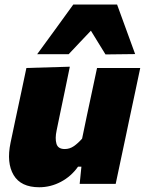

<svg xmlns="http://www.w3.org/2000/svg" viewBox="-20 -794 626 829"><path d="M149.5 14.5Q70 14.5 38.8 -38.2Q7.5 -91 25.5 -177.5Q30 -199.5 34.8 -221.5Q39.5 -243.5 45.5 -272.5Q61 -345 72 -396.5Q83 -448 94 -500.5L281.5 -506Q271 -454 260.2 -402.5Q249.5 -351 238 -296.5L224.5 -231Q217 -196 223.8 -173.2Q230.5 -150.5 259.5 -150.5Q281 -150.5 299 -163Q317 -175.5 334.5 -195.5L355.5 -296.5Q367.5 -351 377.5 -399.5Q387.5 -448 399 -500.5H585.5Q574.5 -448 563.5 -396.2Q552.5 -344.5 537 -272L525 -214.5Q512 -152.5 501.2 -102.5Q490.5 -52.5 479.5 0H324L331.5 -74.5H317Q287.5 -32.5 243 -9Q198.5 14.5 149.5 14.5ZM435.5 -559Q420 -584 404.2 -609.8Q388.5 -635.5 372.5 -661.5Q348 -635.5 323.8 -610.2Q299.5 -585 276.5 -560H140.5Q180.5 -614.5 219 -667.5Q257.5 -720.5 296.5 -774.5H485.5Q505 -721 524.5 -667.5Q544 -614 563.5 -560.5Z"/></svg>

Font: Commissioner ExtraBold
Style: Italic
Weight: 800
Italic angle: -12°
Designer: Kostas Bartsokas
Foundry: Kostas Bartsokas
Version: Version 1.000; ttfautohint (v1.8.3)